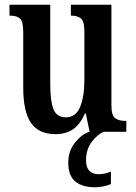

<svg xmlns="http://www.w3.org/2000/svg" viewBox="-20 -556 574 810"><path d="M215 10Q144 10 111 -37Q78 -84 78 -187V-421Q78 -464 65 -477Q52 -490 23 -490H20V-536H192V-200Q192 -130 205.5 -95.5Q219 -61 258 -61Q300 -61 318 -105Q336 -149 336 -220V-421Q336 -467 321 -478.5Q306 -490 282 -490H279V-536H450V-112Q450 -68 466.5 -57Q483 -46 507 -46H513V0H358L342 -77H338Q317 -29 286.5 -9.5Q256 10 215 10ZM381 234Q327 234 297.5 209.5Q268 185 268 130Q268 81 296.5 45.5Q325 10 357 0H418Q392 10 367.5 42Q343 74 343 121Q343 151 357.5 165Q372 179 396 179Q421 179 448 168V220Q435 227 415 230.5Q395 234 381 234Z"/></svg>

Font: Noto Serif Ethiopic ExtraCondensed SemiBold
Style: Regular
Weight: 600
Width: 2
Designer: Monotype Design Team
Foundry: Monotype Imaging Inc.
Version: Version 2.102; ttfautohint (v1.8.4.7-5d5b)